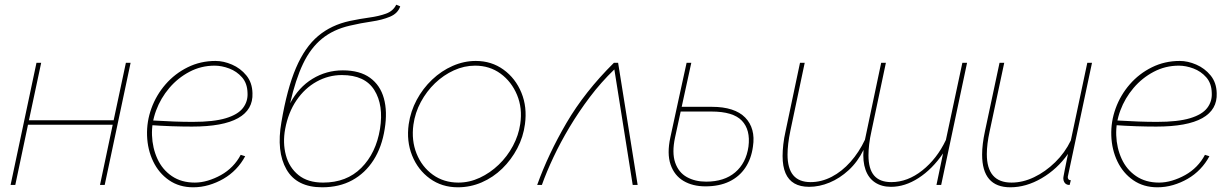

<svg xmlns="http://www.w3.org/2000/svg" viewBox="-20 -786 5236 816"><path d="M25 0 135 -519H155L103 -275H463L515 -519H535L425 0H405L459 -256H99L45 0Z M801 10Q742 10 698.5 -20Q655 -50 631 -100Q607 -150 605 -210Q603 -269 623.5 -325.5Q644 -382 683.5 -427.5Q723 -473 777.5 -500Q832 -527 896 -527Q930 -527 966 -511.5Q1002 -496 1027 -465.5Q1052 -435 1053 -390Q1056 -320 992 -284Q928 -248 796 -248Q755 -248 710.5 -249.5Q666 -251 609 -255L628 -274Q680 -271 720.5 -269.5Q761 -268 799 -268Q888 -268 939.5 -283.5Q991 -299 1012.5 -327Q1034 -355 1032 -391Q1031 -432 1008.5 -457.5Q986 -483 954 -495Q922 -507 892 -507Q835 -507 785.5 -481Q736 -455 699.5 -412Q663 -369 643.5 -316.5Q624 -264 626 -211Q628 -157 649 -111Q670 -65 710.5 -37.5Q751 -10 808 -10Q835 -10 863.5 -18.5Q892 -27 919 -42Q946 -57 967.5 -79Q989 -101 1003 -128L1022 -122Q1006 -92 982.5 -67.5Q959 -43 929.5 -26Q900 -9 867.5 0.5Q835 10 801 10Z M1349 10Q1241 10 1197.5 -66Q1154 -142 1176 -267Q1200 -409 1238 -497.5Q1276 -586 1332 -633Q1388 -680 1467 -697Q1510 -706 1550 -711.5Q1590 -717 1620.5 -728Q1651 -739 1664 -766L1681 -759Q1671 -729 1637.5 -715Q1604 -701 1559 -694.5Q1514 -688 1467 -677Q1397 -661 1348.5 -621.5Q1300 -582 1268 -515Q1236 -448 1213 -347Q1249 -415 1308 -451Q1367 -487 1437 -487Q1509 -487 1552.5 -455.5Q1596 -424 1611.5 -368Q1627 -312 1615 -238Q1603 -161 1567.5 -105.5Q1532 -50 1477 -20Q1422 10 1349 10ZM1353 -10Q1453 -10 1515.5 -72.5Q1578 -135 1595 -238Q1611 -339 1571 -403Q1531 -467 1433 -467Q1376 -467 1325.5 -439Q1275 -411 1240 -359.5Q1205 -308 1192 -238Q1181 -179 1195 -126.5Q1209 -74 1248.5 -42Q1288 -10 1353 -10Z M1926 10Q1858 10 1807 -27Q1756 -64 1731.5 -125Q1707 -186 1717 -258Q1725 -313 1751 -361.5Q1777 -410 1816.5 -447.5Q1856 -485 1904 -506Q1952 -527 2002 -527Q2069 -527 2120 -490Q2171 -453 2196 -392Q2221 -331 2211 -258Q2204 -204 2178.5 -155.5Q2153 -107 2114.5 -69.5Q2076 -32 2027.5 -11Q1979 10 1926 10ZM1928 -10Q1975 -10 2019 -30.5Q2063 -51 2099.5 -86Q2136 -121 2160 -166Q2184 -211 2191 -259Q2201 -326 2177.5 -382.5Q2154 -439 2107.5 -473Q2061 -507 1999 -507Q1953 -507 1909 -487Q1865 -467 1829 -432.5Q1793 -398 1768.5 -352.5Q1744 -307 1737 -256Q1728 -189 1750.5 -133Q1773 -77 1819.5 -43.5Q1866 -10 1928 -10Z M2263 0Q2310 -131 2387.5 -263.5Q2465 -396 2589 -519H2607L2690 0H2669L2591 -491Q2534 -436 2486.5 -373Q2439 -310 2400.5 -245.5Q2362 -181 2332.5 -118.5Q2303 -56 2283 0Z M2978 6Q2924 6 2885 -17Q2846 -40 2830 -86.5Q2814 -133 2829 -202Q2846 -282 2863.5 -361Q2881 -440 2898 -519H2918Q2901 -440 2883.5 -361Q2866 -282 2849 -202Q2835 -137 2849.5 -95Q2864 -53 2899 -33.5Q2934 -14 2981 -14Q3058 -14 3104.5 -53.5Q3151 -93 3161 -163Q3170 -234 3133 -273Q3096 -312 3003 -312H2864L2868 -332H3006Q3054 -332 3089.5 -320.5Q3125 -309 3147 -286.5Q3169 -264 3177.5 -233Q3186 -202 3180 -163Q3173 -111 3147.5 -73Q3122 -35 3079.5 -14.5Q3037 6 2978 6Z M3980 0H3960L3988 -134Q3942 -67 3884 -29.5Q3826 8 3767 8Q3727 8 3699 -10.5Q3671 -29 3658.5 -64.5Q3646 -100 3650 -149Q3625 -98 3587 -63Q3549 -28 3505.5 -10Q3462 8 3419 8Q3381 8 3356 -6.5Q3331 -21 3318.5 -50Q3306 -79 3306 -123Q3306 -145 3309 -172Q3312 -199 3319 -230L3380 -519H3400L3339 -230Q3327 -172 3327 -129Q3327 -70 3351.5 -41Q3376 -12 3425 -12Q3471 -12 3514.5 -34.5Q3558 -57 3594.5 -98Q3631 -139 3656 -192L3725 -519H3745L3684 -230Q3677 -199 3674 -173Q3671 -147 3671 -126Q3671 -68 3695 -40Q3719 -12 3768 -12Q3837 -12 3899.5 -61.5Q3962 -111 4000 -191L4070 -519H4090Z M4274 10Q4154 10 4154 -129Q4154 -151 4157 -175.5Q4160 -200 4166 -228L4228 -519H4248L4186 -228Q4174 -173 4174 -131Q4174 -10 4279 -10Q4327 -10 4375 -33Q4423 -56 4464.5 -96.5Q4506 -137 4531 -189L4601 -519H4621L4525 -67Q4523 -56 4520.5 -46Q4518 -36 4518 -34Q4518 -20 4531 -20L4526 0Q4522 0 4519 -0.5Q4516 -1 4514 -2Q4507 -5 4503 -12Q4499 -19 4499 -29Q4499 -31 4500 -36.5Q4501 -42 4505 -63Q4509 -84 4519 -132Q4473 -67 4407 -28.5Q4341 10 4274 10Z M4899 10Q4840 10 4796.5 -20Q4753 -50 4729 -100Q4705 -150 4703 -210Q4701 -269 4721.5 -325.5Q4742 -382 4781.5 -427.5Q4821 -473 4875.5 -500Q4930 -527 4994 -527Q5028 -527 5064 -511.5Q5100 -496 5125 -465.5Q5150 -435 5151 -390Q5154 -320 5090 -284Q5026 -248 4894 -248Q4853 -248 4808.5 -249.5Q4764 -251 4707 -255L4726 -274Q4778 -271 4818.5 -269.5Q4859 -268 4897 -268Q4986 -268 5037.5 -283.5Q5089 -299 5110.5 -327Q5132 -355 5130 -391Q5129 -432 5106.5 -457.5Q5084 -483 5052 -495Q5020 -507 4990 -507Q4933 -507 4883.5 -481Q4834 -455 4797.5 -412Q4761 -369 4741.5 -316.5Q4722 -264 4724 -211Q4726 -157 4747 -111Q4768 -65 4808.5 -37.5Q4849 -10 4906 -10Q4933 -10 4961.5 -18.5Q4990 -27 5017 -42Q5044 -57 5065.5 -79Q5087 -101 5101 -128L5120 -122Q5104 -92 5080.5 -67.5Q5057 -43 5027.5 -26Q4998 -9 4965.5 0.5Q4933 10 4899 10Z"/></svg>

Font: Raleway Thin
Style: Italic
Weight: 100
Italic angle: -12°
Designer: Matt McInerney, Pablo Impallari, Rodrigo Fuenzalida
Foundry: Matt McInerney, Pablo Impallari, Rodrigo Fuenzalida
Version: Version 4.026